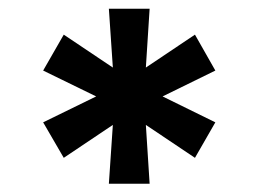

<svg xmlns="http://www.w3.org/2000/svg" viewBox="-20 -748 605 449"><path d="M234.6 -318.4 243.9 -455.9 129.1 -378.9 80.9 -461.9 204.9 -522.5 80.9 -583 129.1 -667 243.9 -590 234.6 -727.5H329.9L321.1 -590L435.9 -667L483.6 -583L360.2 -522.5L483.6 -461.9L435.9 -378.9L321.1 -455.9L329.9 -318.4Z"/></svg>

Font: Inter V
Style: 
Weight: 400
Designer: Rasmus Andersson
Foundry: rsms
Version: Version 4.000;git-a3f224843